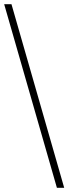

<svg xmlns="http://www.w3.org/2000/svg" viewBox="-20 -780 328 921"><path d="M253 121 0 -760H35L288 121Z"/></svg>

Font: Noto Serif Bengali ExtraLight
Style: Regular
Weight: 250
Version: Version 2.003